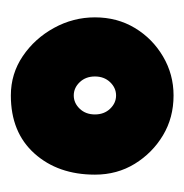

<svg xmlns="http://www.w3.org/2000/svg" viewBox="-13 -724 340 354"><g transform="rotate(90 157.0 -547.0)"><path d="M12 -552Q12 -593 31.5 -625.5Q51 -658 84 -677.5Q117 -697 156 -697Q197 -697 229.5 -677.5Q262 -658 282 -625.5Q302 -593 302 -552Q302 -484 263 -440.5Q224 -397 156 -397Q116 -397 83.5 -419Q51 -441 31.5 -476.5Q12 -512 12 -552ZM121 -552Q121 -535 131.5 -524Q142 -513 156 -513Q170 -513 180.5 -524Q191 -535 191 -552Q191 -569 180.5 -580Q170 -591 156 -591Q142 -591 131.5 -580Q121 -569 121 -552Z"/></g></svg>

Font: Winky Sans ExtraBold
Style: Regular
Weight: 800
Designer: Simon Atzbach
Foundry: typofactur
Version: Version 1.205